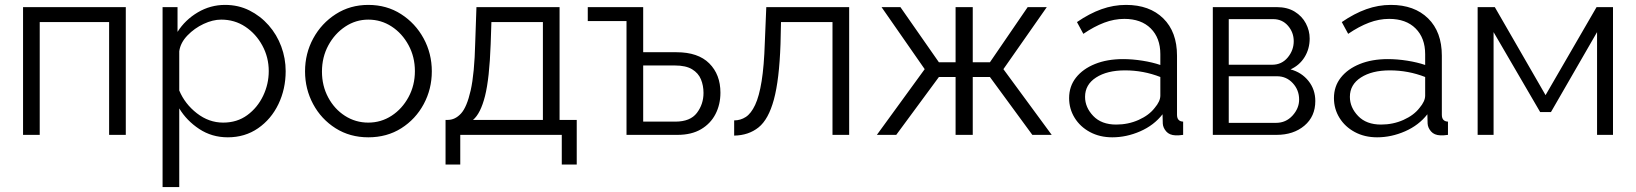

<svg xmlns="http://www.w3.org/2000/svg" viewBox="-20 -550 6673 783"><path d="M74 0V-521H493V0H425V-460H142V0Z M909 10Q844 10 792.5 -24Q741 -58 711 -108V213H643V-521H704V-420Q735 -469 786.5 -499.5Q838 -530 898 -530Q952 -530 997 -507.5Q1042 -485 1075.5 -447Q1109 -409 1127 -360.5Q1145 -312 1145 -260Q1145 -187 1115.5 -125.5Q1086 -64 1032.5 -27Q979 10 909 10ZM890 -50Q947 -50 988.5 -80.5Q1030 -111 1053 -159Q1076 -207 1076 -260Q1076 -316 1050 -364Q1024 -412 980.5 -441Q937 -470 882 -470Q848 -470 810.5 -452.5Q773 -435 744.5 -405.5Q716 -376 711 -341V-181Q734 -126 783 -88Q832 -50 890 -50Z M1482 10Q1407 10 1348.5 -27Q1290 -64 1257 -125.5Q1224 -187 1224 -259Q1224 -332 1257.5 -393.5Q1291 -455 1349.5 -492.5Q1408 -530 1482 -530Q1557 -530 1615.5 -492.5Q1674 -455 1707.5 -393.5Q1741 -332 1741 -259Q1741 -187 1708 -125.5Q1675 -64 1616.5 -27Q1558 10 1482 10ZM1293 -258Q1293 -200 1318.5 -152.5Q1344 -105 1387 -77.5Q1430 -50 1482 -50Q1534 -50 1577 -78Q1620 -106 1646 -154Q1672 -202 1672 -260Q1672 -318 1646 -366Q1620 -414 1577 -442Q1534 -470 1482 -470Q1431 -470 1388 -441.5Q1345 -413 1319 -365Q1293 -317 1293 -258Z M1797 121V-61H1806Q1836 -61 1860 -87Q1884 -113 1899.5 -181.5Q1915 -250 1918 -376L1923 -521H2262V-61H2332V121H2271V0H1857V121ZM1909 -61H2194V-460H1984L1981 -370Q1976 -230 1958 -158.5Q1940 -87 1909 -61Z M2535 0V-464H2377V-521H2603V-337H2739Q2827 -337 2872.5 -291.5Q2918 -246 2918 -172Q2918 -124 2898 -85Q2878 -46 2839 -23Q2800 0 2743 0ZM2603 -54H2734Q2795 -54 2822 -89.5Q2849 -125 2849 -171Q2849 -201 2838.5 -226.5Q2828 -252 2802.5 -267.5Q2777 -283 2732 -283H2603Z M2974 3V-59Q3000 -59 3021.5 -73Q3043 -87 3059.5 -122Q3076 -157 3086 -219Q3096 -281 3099 -376L3105 -521H3443V0H3375V-460H3165L3163 -370Q3158 -225 3136 -144Q3114 -63 3073.5 -30.5Q3033 2 2974 3Z M3556 0 3751 -268 3575 -521H3652L3809 -296H3877V-521H3947V-296H4017L4171 -521H4249L4072 -268L4269 0H4190L4017 -236H3947V0H3877V-236H3809L3635 0Z M4340 -150Q4340 -198 4368 -233.5Q4396 -269 4445.5 -289Q4495 -309 4560 -309Q4598 -309 4639 -302.5Q4680 -296 4712 -285V-329Q4712 -395 4673 -434Q4634 -473 4565 -473Q4524 -473 4483 -457.5Q4442 -442 4398 -412L4372 -460Q4423 -495 4472 -512.5Q4521 -530 4572 -530Q4668 -530 4724 -475Q4780 -420 4780 -323V-82Q4780 -55 4805 -54V0Q4783 3 4774 2Q4749 1 4736 -14Q4723 -29 4722 -46L4721 -84Q4686 -39 4630 -14.5Q4574 10 4516 10Q4465 10 4425 -11.5Q4385 -33 4362.5 -69.5Q4340 -106 4340 -150ZM4689 -110Q4712 -137 4712 -160V-236Q4643 -263 4568 -263Q4495 -263 4450 -234Q4405 -205 4405 -155Q4405 -112 4438.5 -77Q4472 -42 4532 -42Q4581 -42 4623.5 -61Q4666 -80 4689 -110Z M4926 0V-521H5186Q5230 -521 5260 -502.5Q5290 -484 5305.5 -454.5Q5321 -425 5321 -393Q5321 -351 5300.5 -317.5Q5280 -284 5243 -267Q5288 -255 5316 -220Q5344 -185 5344 -138Q5344 -75 5299.5 -37.5Q5255 0 5186 0ZM4991 -286H5168Q5207 -286 5231.5 -315.5Q5256 -345 5256 -382Q5256 -418 5232.5 -445Q5209 -472 5172 -472H4991ZM4991 -49H5184Q5224 -49 5251 -78.5Q5278 -108 5278 -144Q5278 -183 5252 -211Q5226 -239 5188 -239H4991Z M5420 -150Q5420 -198 5448 -233.5Q5476 -269 5525.5 -289Q5575 -309 5640 -309Q5678 -309 5719 -302.5Q5760 -296 5792 -285V-329Q5792 -395 5753 -434Q5714 -473 5645 -473Q5604 -473 5563 -457.5Q5522 -442 5478 -412L5452 -460Q5503 -495 5552 -512.5Q5601 -530 5652 -530Q5748 -530 5804 -475Q5860 -420 5860 -323V-82Q5860 -55 5885 -54V0Q5863 3 5854 2Q5829 1 5816 -14Q5803 -29 5802 -46L5801 -84Q5766 -39 5710 -14.5Q5654 10 5596 10Q5545 10 5505 -11.5Q5465 -33 5442.5 -69.5Q5420 -106 5420 -150ZM5769 -110Q5792 -137 5792 -160V-236Q5723 -263 5648 -263Q5575 -263 5530 -234Q5485 -205 5485 -155Q5485 -112 5518.5 -77Q5552 -42 5612 -42Q5661 -42 5703.5 -61Q5746 -80 5769 -110Z M6006 0V-521H6076L6283 -162L6491 -521H6558V0H6493V-419L6305 -93H6261L6071 -419V0Z"/></svg>

Font: Raleway
Style: Regular
Weight: 400
Designer: Matt McInerney, Pablo Impallari, Rodrigo Fuenzalida
Foundry: Matt McInerney, Pablo Impallari, Rodrigo Fuenzalida
Version: Version 4.101;RELEASE